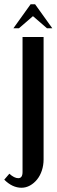

<svg xmlns="http://www.w3.org/2000/svg" viewBox="-23 -873 266 903"><path d="M-3 -28 21 -56Q44 -35 63 -35Q83 -35 83 -64V-699H182V-123Q182 -96 174 -71.5Q166 -47 151.5 -29Q137 -11 118 -0.5Q99 10 78 10Q35 10 -3 -28ZM121 -853H142L223 -740H198L132 -797L66 -740H40Z"/></svg>

Font: Moniqa ExtBd Cond Paragraph
Style: Regular
Weight: 800
Width: 3
Designer: Rajesh Rajput
Foundry: Rajesh Rajput
Version: Version 1.000